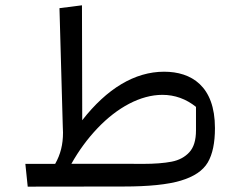

<svg xmlns="http://www.w3.org/2000/svg" viewBox="-20 -697 882 717"><path d="M441.4 -0.5C535.2 -0.5 606.4 -7.8 655.3 -22.5C704.1 -37.1 737.8 -59.6 755.9 -90.3C773.9 -121.1 782.7 -163.6 782.7 -218.8C782.7 -376 694.3 -429.2 592.8 -429.2C482.9 -429.2 378.9 -365.7 287.1 -248L286.1 -677.2L202.1 -666.5L214.4 -226.6C214.8 -215.3 215.3 -207.5 215.3 -202.1C215.3 -157.2 206.1 -120.6 186 -85H74.7L83.5 0ZM711.9 -210C711.9 -173.3 703.6 -146.5 687 -128.4C670.4 -110.4 648.4 -98.6 621.1 -93.3C593.3 -87.9 557.6 -85 513.2 -85L441.4 -85.4H246.6C274.4 -134.8 306.6 -178.7 343.8 -217.8C417.5 -295.4 504.4 -342.8 586.4 -342.8C632.8 -342.8 674.8 -327.6 711.9 -297.9Z"/></svg>

Font: SG Kara Light
Style: Regular
Weight: 400
Designer: Damoon Khanjanzadeh
Version: Version 1.000